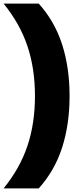

<svg xmlns="http://www.w3.org/2000/svg" viewBox="-67 -828 455 1068"><path d="M127.5 -294Q127.5 -446 85.8 -571Q44 -696 -47 -808H148.5Q237.5 -709 278.8 -580Q320 -451 320 -294Q320 -137 278.8 -8Q237.5 121 148.5 220H-47Q44 108 85.8 -17Q127.5 -142 127.5 -294Z"/></svg>

Font: Encode Sans ExtraBold
Style: Regular
Weight: 800
Designer: Multiple Designers
Foundry: Impallari Type
Version: Version 2.000